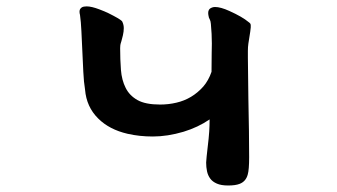

<svg xmlns="http://www.w3.org/2000/svg" viewBox="-20 -507 1040 593"><path d="M634.3 -372.6Q634.3 -401.9 631.3 -433.1Q630.4 -442.4 628.4 -445.8Q624.5 -452.1 623.5 -460.9Q623 -463.9 623 -466.8Q623 -479 632.8 -482.9Q637.7 -485.4 644 -485.4Q661.6 -485.4 688.5 -473.1Q728.5 -455.1 747.6 -439Q752 -436 753.2 -433.8Q754.4 -431.6 754.4 -428.7Q754.4 -425.8 754.4 -422.4Q753.9 -415.5 752.9 -409.2Q748.5 -382.8 747.1 -372.3Q745.6 -361.8 745.6 -350.1Q745.6 -338.4 745.6 -328.6Q746.1 -265.1 747.1 -203.1Q749.5 -92.8 749.5 -21.5Q749.5 17.6 745.1 32.2Q739.3 53.7 719.7 61Q707 65.9 684.6 65.9Q663.1 65.9 649.9 60.1Q636.2 54.2 629.2 44.4Q622.1 34.7 619.4 22Q616.7 9.3 616.7 -4.9Q616.7 -8.8 618.2 -23.4Q619.6 -38.1 621.1 -49.8Q625 -81.5 626.2 -101.1Q627.4 -120.6 627.4 -138.2Q591.8 -113.8 546.9 -100.1Q497.1 -85.4 452.1 -85.4Q410.6 -85.4 374 -93.8Q317.4 -106.9 283.2 -141.1Q247.1 -176.8 242.7 -230Q238.8 -253.4 237.3 -285.2L231.4 -411.1Q230 -440.4 227.1 -460.9Q225.6 -466.3 225.6 -470.7Q225.6 -478 230 -481.9L232.9 -484.4Q238.3 -487.3 247.6 -487.3Q262.7 -487.3 287.1 -478Q303.7 -471.7 314.9 -466.3Q349.1 -449.2 356 -442.4Q357.9 -440.4 358.4 -438.5Q362.3 -429.7 362.3 -419.9Q362.3 -409.7 359.6 -397.9Q356.9 -386.2 355 -380.1Q353 -374 352.5 -371.8Q352.1 -369.6 351.6 -367.2Q351.1 -362.8 351.1 -358.4Q351.1 -323.2 353.5 -291.3Q356 -259.3 368.2 -235.4Q379.9 -211.9 404.5 -198Q429.2 -184.1 474.6 -184.1Q500.5 -184.1 524.9 -189.9Q573.7 -201.2 607.9 -239.7Q624 -258.3 633.3 -285.2Q633.3 -320.8 633.8 -342.8Q634.3 -364.7 634.3 -372.6Z"/></svg>

Font: Bakudai
Style: Medium
Weight: 500
Version: Version 1.48